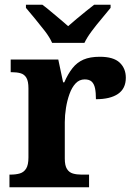

<svg xmlns="http://www.w3.org/2000/svg" viewBox="-20 -786 563 806"><path d="M19.7 0V-53H23.8Q46.8 -53 63.6 -58Q80.3 -63 89.9 -78.5Q99.4 -94 99.4 -125V-415Q99.4 -445 90.8 -459.5Q82.2 -474 66.3 -478.5Q50.5 -483 28.5 -483H24.9V-536H224.7L244.9 -440.5H249.9Q265.2 -475.7 284.2 -499.8Q303.3 -524 330.6 -535.9Q357.9 -547.7 399 -547.7Q456.4 -547.7 482.3 -523.2Q508.2 -498.7 508.2 -459.7Q508.2 -414.2 475.4 -391.8Q442.6 -369.5 382.7 -369.5Q382.7 -397.5 378.9 -415.7Q375 -433.8 365 -443.3Q354.9 -452.7 335.5 -452.7Q313.3 -452.7 297.5 -436Q281.7 -419.2 271.9 -391.8Q262 -364.5 257 -333.2Q252 -302 252 -273V-120Q252 -91 261.2 -76.5Q270.4 -62 286.3 -57.5Q302.2 -53 321.8 -53H353.9V0ZM198.8 -606Q188.8 -629 168.5 -655.5Q148.1 -682 126.5 -708Q104.9 -734 88.9 -753V-766H158.1Q172.4 -755.6 191.7 -739.2Q211 -722.8 231.1 -706.3Q251.1 -689.8 266.1 -676.2Q281.1 -689.8 301.1 -706.3Q321.1 -722.8 341.2 -739.2Q361.3 -755.6 375.1 -766H444.2V-753Q429.2 -734 407.1 -708Q385 -682 365.2 -655.5Q345.4 -629 334.4 -606Z"/></svg>

Font: Noto Serif Ethiopic
Style: Regular
Weight: 400
Designer: Monotype Design Team
Foundry: Monotype Imaging Inc.
Version: Version 2.102